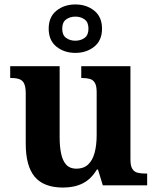

<svg xmlns="http://www.w3.org/2000/svg" viewBox="-20 -834 707 864"><path d="M263.7 10Q177.2 10 136.5 -38.2Q95.8 -86.5 95.8 -187.7V-412.1Q95.8 -441.5 89.2 -456.6Q82.7 -471.7 68.2 -477.3Q53.8 -483 29.5 -483H25.9V-536H248.4V-215.9Q248.4 -173.5 255.3 -141.7Q262.2 -109.8 278.5 -92.3Q294.8 -74.9 323.8 -74.9Q356.2 -74.9 376.4 -93.6Q396.6 -112.4 405.8 -146.6Q415 -180.8 415 -227V-419.1Q415 -448.2 406.6 -461.7Q398.2 -475.3 383.5 -479.1Q368.8 -483 349.3 -483H345.7V-536H567V-116Q567 -87.5 575.6 -73.9Q584.2 -60.3 599.5 -56.7Q614.8 -53 633.9 -53H642.2V0H442.6L420.9 -71.1H415.9Q390.1 -27.9 352.6 -9Q315 10 263.7 10ZM319.1 -596Q269.1 -596 234.1 -624Q199.1 -652 199.1 -705Q199.1 -758 234.1 -786Q269.1 -814 319.1 -814Q369.1 -814 404.1 -786Q439.1 -758 439.1 -705Q439.1 -652 404.1 -624Q369.1 -596 319.1 -596ZM319 -650.8Q343.2 -650.8 360.7 -663.5Q378.1 -676.2 378.1 -705.1Q378.1 -734.1 360.7 -746.6Q343.3 -759.2 319.1 -759.2Q295 -759.2 277.5 -746.5Q260 -733.8 260 -704.9Q260 -675.9 277.5 -663.4Q294.9 -650.8 319 -650.8Z"/></svg>

Font: Noto Serif Khmer
Style: Regular
Weight: 400
Designer: Danh Hong and the Monotype Design Team
Foundry: Monotype Imaging Inc.
Version: Version 2.003